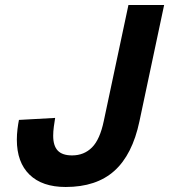

<svg xmlns="http://www.w3.org/2000/svg" viewBox="-20 -730 675 766"><path d="M242 16Q148.4 16 97.8 -33.2Q47.2 -82.4 47.2 -172.8Q47.2 -193.4 49.8 -214.8Q52.4 -236.2 55.6 -251.6L200 -259.6Q197.4 -244.6 194.8 -224.9Q192.2 -205.2 192.2 -188.4Q192.2 -148.4 210.4 -129.2Q228.6 -110 267.6 -110Q315.2 -110 347 -141.8Q378.8 -173.6 394.2 -248L492.4 -710H634.8L536.2 -245.6Q508.2 -113 436.4 -48.5Q364.6 16 242 16Z"/></svg>

Font: Geist Mono
Style: Italic
Weight: 400
Italic angle: -12°
Monospace: yes
Designer: Basement.studio, Andrés Briganti, Mateo Zaragoza
Foundry: Basement.studio, Vercel, Andrés Briganti, Guido Ferreyra, Mateo Zaragoza
Version: Version 1.500